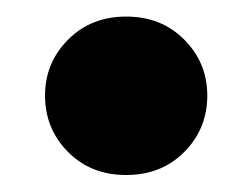

<svg xmlns="http://www.w3.org/2000/svg" viewBox="-20 -194 297 226"><path d="M128.5 -174.5Q170 -174.5 197 -147.2Q224 -120 224 -81.5Q224 -42.5 197 -15.2Q170 12 128.5 12Q87 12 60 -15.2Q33 -42.5 33 -81.5Q33 -120 60 -147.2Q87 -174.5 128.5 -174.5Z"/></svg>

Font: Newsreader Text ExtraBold
Style: Regular
Weight: 800
Designer: Hugues Gentile
Foundry: Production Type
Version: Version 1.001